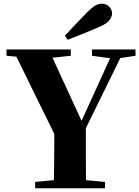

<svg xmlns="http://www.w3.org/2000/svg" viewBox="-20 -1013 749 1033"><path d="M329 -821Q359 -853 389.5 -885.5Q420 -918 448 -946Q474 -972 491.5 -982.5Q509 -993 528 -993Q553 -993 568 -976.5Q583 -960 583 -940Q583 -925 570 -906Q557 -887 518 -870Q475 -851 431.5 -833.5Q388 -816 344 -799ZM169 0V-34L332 -50H378L545 -34V0ZM269 0Q270 -39 270.5 -72.5Q271 -106 271.5 -143.5Q272 -181 272 -229.5Q272 -278 272 -347H442Q442 -279 442 -230.5Q442 -182 442 -144.5Q442 -107 442.5 -73Q443 -39 444 0ZM293 -250 49 -747H242L434 -330H404L412 -348L594 -747H650L406 -250ZM15 -713V-747H361V-713L221 -698H174ZM475 -713V-747H709V-713L610 -698H585Z"/></svg>

Font: Noto Serif SC ExtraLight Black
Style: Regular
Weight: 900
Version: Version 2.002-H1;hotconv 1.1.0;makeotfexe 2.6.0